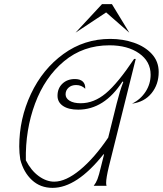

<svg xmlns="http://www.w3.org/2000/svg" viewBox="-20 -898 787 928"><path d="M747 -550Q747 -490 712.5 -447.5Q678 -405 618 -397Q659 -417 683.5 -454.5Q708 -492 708 -537Q708 -601 652.5 -640Q597 -679 509 -679Q382 -679 289.5 -602Q197 -525 149.5 -397.5Q102 -270 105 -123Q130 -74 167 -47Q204 -20 242 -20Q298 -20 367 -77Q436 -134 503 -233L544 -398Q553 -433 559.5 -454.5Q566 -476 576 -502L572 -504Q484 -368 358 -368Q311 -368 284.5 -386Q258 -404 258 -435Q258 -471 281.5 -493.5Q305 -516 342 -516Q367 -516 380 -504Q393 -492 392 -469Q374 -487 348 -487Q325 -487 311 -474Q297 -461 297 -442Q297 -423 316.5 -411Q336 -399 370 -399Q434 -399 491.5 -447Q549 -495 628 -613H636L506 -92Q493 -38 493 -14Q493 -6 495 0H433Q444 -14 451 -32Q458 -50 468 -92L483 -152H480Q351 10 234 10Q175 10 134.5 -27.5Q94 -65 78 -127Q73 -159 73 -190Q73 -324 129.5 -444Q186 -564 286.5 -637Q387 -710 513 -710Q574 -710 627.5 -691.5Q681 -673 714 -637Q747 -601 747 -550ZM473 -878H521L605 -740L493 -838L345 -740Z"/></svg>

Font: Srisakdi
Style: Regular
Weight: 400
Designer: Cadson Demak Co.,Ltd.
Foundry: Cadson Demak Co.,Ltd.
Version: Version 1.000